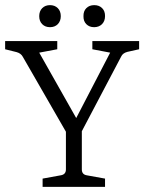

<svg xmlns="http://www.w3.org/2000/svg" viewBox="-20 -728 569 748"><path d="M389.2 -665Q389.2 -646 377.4 -633.8Q365.2 -622.1 346.7 -622.1Q328.1 -622.1 316.4 -633.8Q304.7 -645.5 305.2 -665Q304.7 -684.6 316.4 -696.3Q328.1 -708 347.2 -708Q366.2 -708 377.9 -696.3Q389.6 -684.6 389.2 -665ZM216.8 -665Q216.8 -646 205.1 -633.8Q193.4 -622.1 174.8 -622.1Q156.2 -622.1 144.5 -633.8Q132.8 -645.5 132.8 -665Q132.8 -684.6 144.5 -696.3Q156.2 -708 174.8 -708Q193.4 -708 205.1 -696.3Q216.8 -684.6 216.8 -665ZM389.2 0H146V-32.2L215.8 -44.9Q236.8 -47.9 236.8 -67.9V-214.8L68.8 -506.8Q62 -520 44.9 -524.9L0 -536.1V-567.9H203.1V-536.1L132.8 -522.9L276.9 -268.1L409.2 -522.9L339.8 -536.1V-567.9H522V-536.1L476.1 -525.9Q458 -521 452.1 -507.8L298.8 -216.8V-67.9Q298.8 -47.9 318.8 -44.9L389.2 -32.2Z"/></svg>

Font: Yrsa-Light
Style: Regular
Weight: 300
Designer: Anna Giedrys (Yrsa+Rasa design), David Brezina (Yrsa art-direction, Rasa art-direction, design)
Foundry: Rosetta Type Foundry
Version: Version 1.001;PS 1.1;hotconv 1.0.88;makeotf.lib2.5.647800